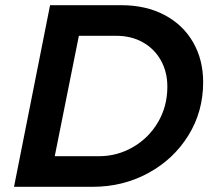

<svg xmlns="http://www.w3.org/2000/svg" viewBox="-20 -720 815 740"><path d="M763 -403Q763 -290 706 -198Q649 -106 551.5 -53Q454 0 337 0H34L173 -700H447Q542 -700 613.5 -662.5Q685 -625 724 -557.5Q763 -490 763 -403ZM428 -582H284L191 -118H362Q432 -118 492.5 -153Q553 -188 589 -249Q625 -310 625 -386Q625 -443 600 -487.5Q575 -532 530.5 -557Q486 -582 428 -582Z"/></svg>

Font: Gontserrat Medium
Style: Italic
Weight: 500
Italic angle: -11.3°
Designer: Julieta Ulanovsky
Foundry: Julieta Ulanovsky
Version: Version 6.001